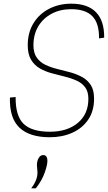

<svg xmlns="http://www.w3.org/2000/svg" viewBox="-20 -740 588 1045"><path d="M251 7Q141 7 86 -45Q31 -97 34 -209L65 -212Q64 -109 108.5 -66Q153 -23 251 -23Q346 -23 403.5 -71Q461 -119 461 -202Q461 -242 443 -265.5Q425 -289 395.5 -302Q366 -315 331 -323.5Q296 -332 261 -341.5Q226 -351 196.5 -368Q167 -385 149 -415Q131 -445 131 -494Q131 -563 162.5 -614Q194 -665 248 -692.5Q302 -720 368 -720Q457 -720 502.5 -673.5Q548 -627 547 -535L519 -531Q520 -614 482.5 -652Q445 -690 368 -690Q307 -690 260.5 -665Q214 -640 188 -596Q162 -552 162 -494Q162 -452 180 -426.5Q198 -401 227.5 -387Q257 -373 292 -364.5Q327 -356 362 -346.5Q397 -337 426.5 -321Q456 -305 474 -277.5Q492 -250 492 -203Q492 -135 459.5 -88Q427 -41 372.5 -17Q318 7 251 7ZM150 285Q166 264 175 242.5Q184 221 184 198Q184 188 182.5 178.5Q181 169 181 159Q181 136 190.5 120Q200 104 215 104Q238 104 238 136Q238 158 223 200.5Q208 243 175 285Z"/></svg>

Font: Livvic Thin
Style: Italic
Weight: 250
Italic angle: -10°
Designer: Jacques Le Bailly, Baron von Fonthausen
Version: Version 1.001; ttfautohint (v1.8.2)